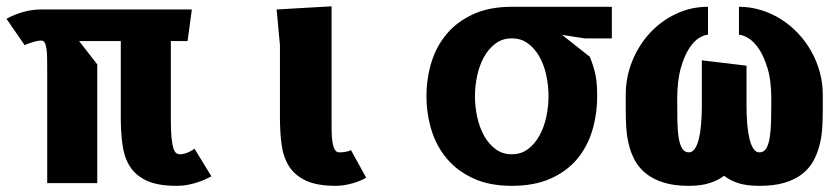

<svg xmlns="http://www.w3.org/2000/svg" viewBox="-20 -580 2640 608"><path d="M521 -450V-200Q521 -167 523 -145.8Q525 -124.5 528.5 -112.5Q532 -100.5 537.2 -96Q542.5 -91.5 549.5 -91.5Q558 -91.5 566 -94Q574 -96.5 581 -100Q589 -104 596 -109L649.5 -21.5Q641.5 -17.5 630.2 -12.2Q619 -7 605.2 -2.5Q591.5 2 575 5.2Q558.5 8.5 539.5 8.5Q479.5 8.5 444.2 -8Q409 -24.5 391 -53.5Q373 -82.5 367.8 -121.8Q362.5 -161 362.5 -206.5V-450H230.5L288 -376V0H129.5V-349Q129.5 -376 129.2 -395.2Q129 -414.5 127 -427Q125 -439.5 121.2 -445.5Q117.5 -451.5 110.5 -451.5Q101.5 -451.5 92.2 -449Q83 -446.5 75.5 -444Q66.5 -441 58 -437L0.5 -520.5Q8.5 -525 19.8 -530Q31 -535 44.8 -539.5Q58.5 -544 75 -547Q91.5 -550 110 -550H587.5L574 -450Z M866.5 -437 856 -550 1030 -560V-200Q1030 -181 1030.2 -162.8Q1030.5 -144.5 1032.8 -130Q1035 -115.5 1040 -106.5Q1045 -97.5 1054 -97.5Q1076 -97.5 1091.5 -104.5L1139.5 -17.5Q1132.5 -13 1121.5 -8.2Q1110.5 -3.5 1097.5 0.2Q1084.5 4 1070.5 6.2Q1056.5 8.5 1044 8.5Q984 8.5 948.8 -8Q913.5 -24.5 895.2 -53.5Q877 -82.5 871.8 -121.8Q866.5 -161 866.5 -206.5Z M1330.5 -275.5Q1330.5 -331.5 1346.2 -382.8Q1362 -434 1395 -473Q1428 -512 1479 -535.2Q1530 -558.5 1600.5 -558.5H1917.5V-458.5H1831L1760 -469.5L1848 -400Q1854.5 -383 1859 -368.8Q1863.5 -354.5 1866.2 -340Q1869 -325.5 1870 -310Q1871 -294.5 1871 -275.5Q1871 -217.5 1855.2 -165.8Q1839.5 -114 1806.5 -75.2Q1773.5 -36.5 1722.5 -14Q1671.5 8.5 1600.5 8.5Q1530 8.5 1479 -15Q1428 -38.5 1395 -77.8Q1362 -117 1346.2 -168.5Q1330.5 -220 1330.5 -275.5ZM1484 -275.5Q1484 -243 1491 -210.2Q1498 -177.5 1512.5 -151Q1527 -124.5 1549 -108Q1571 -91.5 1600.5 -91.5Q1630.5 -91.5 1652.2 -108Q1674 -124.5 1688.5 -151Q1703 -177.5 1710 -210.2Q1717 -243 1717 -275.5Q1717 -308.5 1710 -341.2Q1703 -374 1688.5 -400Q1674 -426 1652.2 -442.2Q1630.5 -458.5 1600.5 -458.5Q1571 -458.5 1549 -442Q1527 -425.5 1512.5 -399.2Q1498 -373 1491 -340.2Q1484 -307.5 1484 -275.5Z M2344 -372V-243.5Q2344 -214 2346.2 -187.5Q2348.5 -161 2353.2 -141Q2358 -121 2365.8 -109.2Q2373.5 -97.5 2385 -97.5Q2399 -97.5 2406.5 -110Q2414 -122.5 2417.5 -144.8Q2421 -167 2421.8 -197.8Q2422.5 -228.5 2422.5 -265.5Q2422.5 -324.5 2410.5 -364Q2398.5 -403.5 2382 -427Q2365.5 -450.5 2348.2 -460.2Q2331 -470 2320 -470V-558.5Q2356 -558.5 2389.5 -548.2Q2423 -538 2452.5 -519.5Q2482 -501 2506.5 -475.2Q2531 -449.5 2548.5 -418.5Q2566 -387.5 2575.8 -352.2Q2585.5 -317 2585.5 -279.5V-231.5Q2585.5 -204 2583.8 -175.5Q2582 -147 2575.2 -120.2Q2568.5 -93.5 2555.5 -70Q2542.5 -46.5 2520.2 -29Q2498 -11.5 2465 -1.5Q2432 8.5 2385 8.5Q2344.5 8.5 2318 0Q2291.5 -8.5 2273 -23.5Q2255.5 -9.5 2227.8 -0.5Q2200 8.5 2161.5 8.5Q2115 8.5 2082 -1.8Q2049 -12 2026.8 -29.5Q2004.5 -47 1991.5 -70.2Q1978.5 -93.5 1971.8 -120.2Q1965 -147 1963.2 -175.5Q1961.5 -204 1961.5 -231.5V-279.5Q1961.5 -335.5 1982 -386.2Q2002.5 -437 2037.8 -475.2Q2073 -513.5 2120.5 -536Q2168 -558.5 2222 -558.5V-470Q2211 -470 2194.5 -460.2Q2178 -450.5 2162.5 -427Q2147 -403.5 2135.8 -364Q2124.5 -324.5 2124.5 -265.5Q2124.5 -228.5 2125 -197.8Q2125.5 -167 2129 -144.8Q2132.5 -122.5 2140 -110Q2147.5 -97.5 2161.5 -97.5Q2172.5 -97.5 2180.5 -109.2Q2188.5 -121 2193.2 -141Q2198 -161 2200.2 -187.5Q2202.5 -214 2202.5 -243.5V-389Z"/></svg>

Font: B612 Mono
Style: Bold
Weight: 700
Version: Version 1.005